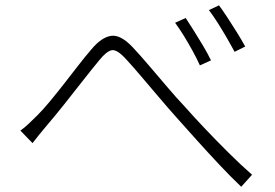

<svg xmlns="http://www.w3.org/2000/svg" viewBox="-20 -735 1040 726"><path d="M57.1 -241.2Q73.7 -252.9 88.4 -267.1Q103 -281.2 122.1 -299.8Q143.6 -321.3 169.4 -352.5Q195.3 -383.8 222.7 -418.9Q250 -454.1 276.4 -488Q302.7 -522 325.2 -547.9Q363.3 -593.8 399.7 -599.4Q436 -605 481.9 -556.2Q509.8 -526.4 543.2 -487.3Q576.7 -448.2 611.6 -407Q646.5 -365.7 680.2 -330.1Q709 -297.4 751.7 -252.2Q794.4 -207 842 -159.7Q889.6 -112.3 933.1 -74.2L892.1 -28.8Q853 -65.9 810.3 -111.3Q767.6 -156.7 726.1 -202.9Q684.6 -249 648.9 -289.1Q615.7 -326.2 580.6 -367.7Q545.4 -409.2 513.4 -446.8Q481.4 -484.4 458 -509.8Q422.9 -548.8 402.8 -545.2Q382.8 -541.5 355 -506.8Q329.1 -475.6 293.9 -430.7Q258.8 -385.7 222.9 -340.6Q187 -295.4 159.2 -263.2Q144.5 -245.6 128.9 -226.6Q113.3 -207.5 103 -193.8ZM682.1 -667Q693.4 -649.9 711.2 -621.8Q729 -593.8 747.3 -563Q765.6 -532.2 777.8 -506.8L735.8 -487.8Q725.1 -511.7 709 -541.3Q692.9 -570.8 675.3 -599.4Q657.7 -627.9 642.1 -648.9ZM808.1 -714.8Q819.8 -699.2 838.4 -671.1Q856.9 -643.1 875.7 -612.8Q894.5 -582.5 907.2 -559.1L867.2 -539.1Q855 -562 838.1 -591.1Q821.3 -620.1 803.5 -648.2Q785.6 -676.3 770 -696.8Z"/></svg>

Font: Source Han Sans CN Light
Style: Regular
Weight: 300
Designer: Ryoko NISHIZUKA  (kana, bopomofo & ideographs); Paul D. Hunt (Latin, Greek & Cyrillic); Sandoll Communications , Soo-you
Foundry: Adobe
Version: Version 2.000;hotconv 1.0.107;makeotfexe 2.5.65593